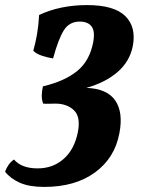

<svg xmlns="http://www.w3.org/2000/svg" viewBox="-71 -487 573 756"><path d="M103 249Q44 249 7 232.5Q-30 216 -51 189Q-47 177 -38.5 164Q-30 151 -16 141Q14 176 77 176Q138 176 180.5 138Q223 100 236 31Q247 -28 219.5 -53.5Q192 -79 147 -79Q134 -79 122 -78.5Q110 -78 99 -79Q93 -94 93.5 -112Q94 -130 98 -147Q183 -167 232.5 -207Q282 -247 296 -321Q304 -364 289.5 -383Q275 -402 243 -402Q202 -402 180.5 -368Q159 -334 138 -257Q117 -260 94.5 -267.5Q72 -275 60 -287Q69 -318 75 -353.5Q81 -389 83 -428Q166 -467 272 -467Q378 -467 422 -424Q466 -381 452 -306Q440 -245 392 -203.5Q344 -162 269 -141Q351 -138 383 -91Q415 -44 399 38Q381 135 303 192Q225 249 103 249Z"/></svg>

Font: Vollkorn ExtraBold
Style: Italic
Weight: 800
Italic angle: -11°
Designer: Friedrich Althausen
Foundry: Friedrich Althausen
Version: Version 5.000; ttfautohint (v1.8.3)